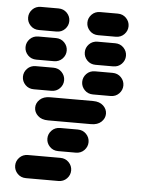

<svg xmlns="http://www.w3.org/2000/svg" viewBox="-52 -653 604 807"><g transform="rotate(5 250.0 -249.5)"><path d="M87.9 111.3H224.6Q246.1 111.3 260.3 96.7Q274.4 82 274.4 62.5Q274.4 43 260.3 28.3Q246.1 13.7 224.6 13.7H87.9Q66.4 13.7 52.2 28.3Q38.1 43 38.1 62.5Q38.1 82 52.2 96.7Q66.4 111.3 87.9 111.3ZM212.9 -13.7H287.1Q308.6 -13.7 322.8 -28.3Q336.9 -43 336.9 -62.5Q336.9 -82 322.8 -96.7Q308.6 -111.3 287.1 -111.3H212.9Q191.4 -111.3 177.2 -96.7Q163.1 -82 163.1 -62.5Q163.1 -43 177.2 -28.3Q191.4 -13.7 212.9 -13.7ZM159.2 -138.7H340.8Q368.2 -138.7 383.8 -153.3Q399.4 -168 399.4 -187.5Q399.4 -207 383.8 -221.7Q368.2 -236.3 340.8 -236.3H159.2Q131.8 -236.3 116.2 -221.7Q100.6 -207 100.6 -187.5Q100.6 -168 116.2 -153.3Q131.8 -138.7 159.2 -138.7ZM87.9 -263.7H162.1Q183.6 -263.7 197.8 -278.3Q211.9 -293 211.9 -312.5Q211.9 -332 197.8 -346.7Q183.6 -361.3 162.1 -361.3H87.9Q66.4 -361.3 52.2 -346.7Q38.1 -332 38.1 -312.5Q38.1 -293 52.2 -278.3Q66.4 -263.7 87.9 -263.7ZM337.9 -263.7H412.1Q433.6 -263.7 447.8 -278.3Q461.9 -293 461.9 -312.5Q461.9 -332 447.8 -346.7Q433.6 -361.3 412.1 -361.3H337.9Q316.4 -361.3 302.2 -346.7Q288.1 -332 288.1 -312.5Q288.1 -293 302.2 -278.3Q316.4 -263.7 337.9 -263.7ZM87.9 -388.7H162.1Q183.6 -388.7 197.8 -403.3Q211.9 -418 211.9 -437.5Q211.9 -457 197.8 -471.7Q183.6 -486.3 162.1 -486.3H87.9Q66.4 -486.3 52.2 -471.7Q38.1 -457 38.1 -437.5Q38.1 -418 52.2 -403.3Q66.4 -388.7 87.9 -388.7ZM337.9 -388.7H412.1Q433.6 -388.7 447.8 -403.3Q461.9 -418 461.9 -437.5Q461.9 -457 447.8 -471.7Q433.6 -486.3 412.1 -486.3H337.9Q316.4 -486.3 302.2 -471.7Q288.1 -457 288.1 -437.5Q288.1 -418 302.2 -403.3Q316.4 -388.7 337.9 -388.7ZM87.9 -513.7H162.1Q183.6 -513.7 197.8 -528.3Q211.9 -543 211.9 -562.5Q211.9 -582 197.8 -596.7Q183.6 -611.3 162.1 -611.3H87.9Q66.4 -611.3 52.2 -596.7Q38.1 -582 38.1 -562.5Q38.1 -543 52.2 -528.3Q66.4 -513.7 87.9 -513.7ZM337.9 -513.7H412.1Q433.6 -513.7 447.8 -528.3Q461.9 -543 461.9 -562.5Q461.9 -582 447.8 -596.7Q433.6 -611.3 412.1 -611.3H337.9Q316.4 -611.3 302.2 -596.7Q288.1 -582 288.1 -562.5Q288.1 -543 302.2 -528.3Q316.4 -513.7 337.9 -513.7Z"/></g></svg>

Font: Workbench
Style: Regular
Weight: 400
Designer: Jens Kutilek
Foundry: Jens Kutilek
Version: Version 2.001